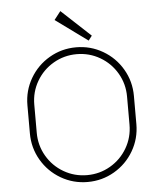

<svg xmlns="http://www.w3.org/2000/svg" viewBox="-61 -964 861 1031"><g transform="rotate(-5 370.0 -448.5)"><path d="M657 -424V-272Q657 -194 618.5 -128Q580 -62 514 -23.5Q448 15 370 15Q292 15 226 -23.5Q160 -62 121.5 -128Q83 -194 83 -272V-424Q83 -502 121.5 -568Q160 -634 226 -672.5Q292 -711 370 -711Q448 -711 514 -672.5Q580 -634 618.5 -568Q657 -502 657 -424ZM370 -22Q438 -22 495.5 -55.5Q553 -89 586.5 -146.5Q620 -204 620 -272V-424Q620 -492 586.5 -549.5Q553 -607 495.5 -640.5Q438 -674 370 -674Q302 -674 244.5 -640.5Q187 -607 153.5 -549.5Q120 -492 120 -424V-272Q120 -204 153.5 -146.5Q187 -89 244.5 -55.5Q302 -22 370 -22ZM303 -912 268 -867 441 -741 460 -766Z"/></g></svg>

Font: M Major Mono Display
Style: Regular
Weight: 400
Designer: Emre Parlak
Foundry: Emre Parlak
Version: Version 2.000; ttfautohint (v1.8) -l 8 -r 50 -G 200 -x 14 -D